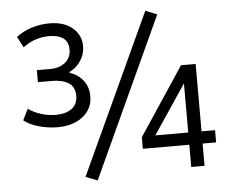

<svg xmlns="http://www.w3.org/2000/svg" viewBox="-53 -791 1068 877"><g transform="rotate(-5 481.5 -352.5)"><path d="M200 -234Q156 -234 113.5 -246Q71 -258 45 -279L70 -330Q95 -312 128.5 -301.5Q162 -291 196 -291Q242 -291 269 -311Q296 -331 296 -370Q296 -411 267.5 -429Q239 -447 191 -447H127V-502H188Q230 -502 257 -523.5Q284 -545 284 -583Q284 -618 261 -635Q238 -652 196 -652Q164 -652 133.5 -642Q103 -632 76 -611L50 -661Q79 -684 119.5 -697Q160 -710 202 -710Q269 -710 308 -677Q347 -644 347 -593Q347 -556 326.5 -525.5Q306 -495 275 -481V-477Q300 -469 319 -453Q338 -437 349 -414.5Q360 -392 360 -362Q360 -323 339 -294Q318 -265 282 -249.5Q246 -234 200 -234ZM360 24 306 3 644 -729 697 -708ZM791 0V-102H578V-155L785 -467H852V-158H914V-102H852V0ZM791 -158V-386H793L628 -140L624 -158Z"/></g></svg>

Font: Nunito Sans 7pt Condensed
Style: Regular
Weight: 400
Width: 3
Designer: Vernon Adams
Foundry: Vernon Adams
Version: Version 3.101;gftools[0.9.27]